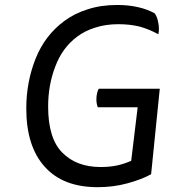

<svg xmlns="http://www.w3.org/2000/svg" viewBox="-20 -738 693 781"><path d="M594.7 -29.3Q603.5 -116.2 629.9 -377Q568.4 -377 381.8 -377Q377.9 -371.1 375 -359.4Q372.1 -347.7 372.1 -333Q372.1 -322.3 374 -314.5Q376 -305.7 377.9 -301.8Q431.6 -301.8 540 -301.8Q533.2 -247.1 513.7 -84Q488.3 -72.3 458 -65.4Q427.7 -58.6 389.6 -58.6Q291 -58.6 233.4 -117.2Q175.8 -174.8 175.8 -304.7Q175.8 -392.6 205.1 -467.8Q233.4 -543.9 293.9 -588.9Q326.2 -613.3 368.2 -626Q410.2 -639.6 461.9 -639.6Q507.8 -639.6 547.9 -629.9Q586.9 -619.1 624 -598.6Q628.9 -619.1 624 -644.5Q620.1 -668.9 609.4 -683.6Q580.1 -700.2 541 -709Q502 -717.8 457 -717.8Q390.6 -717.8 336.9 -700.2Q283.2 -683.6 241.2 -652.3Q163.1 -594.7 125 -500Q86.9 -404.3 86.9 -296.9Q86.9 -142.6 162.1 -59.6Q236.3 23.4 377 23.4Q441.4 23.4 498 7.8Q555.7 -7.8 594.7 -29.3Z"/></svg>

Font: cl
Style: Italic
Weight: 400
Designer: Mitja Miklavcic
Version: Version 7.504; 2011; Build 1022